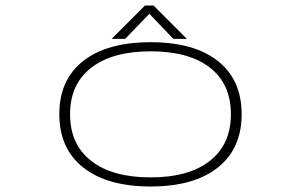

<svg xmlns="http://www.w3.org/2000/svg" viewBox="-20 -665 1090 696"><path d="M657.5 -524H608.5L521.5 -615L433.5 -524H384.5L505.5 -645H536.5ZM195 -251Q195 -376 281.8 -444Q368.5 -512 526 -512Q683.5 -512 769.8 -443.8Q856 -375.5 856 -251Q856 -126.5 769.8 -57.8Q683.5 11 526 11Q368.5 11 281.8 -57.8Q195 -126.5 195 -251ZM817 -251Q817 -360.5 741 -419.8Q665 -479 526 -479Q387.5 -479 310.8 -419.5Q234 -360 234 -251Q234 -141.5 310.5 -81.8Q387 -22 526 -22Q665 -22 741 -82Q817 -142 817 -251Z"/></svg>

Font: League Mono Extended Thin
Style: Regular
Weight: 100
Width: 9
Designer: Tyler Finck
Foundry: The League of Moveable Type / Tyler Finck
Version: Version 2.210